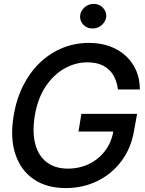

<svg xmlns="http://www.w3.org/2000/svg" viewBox="-20 -958 747 988"><path d="M318.8 9.8Q220.2 9.8 153.6 -35.6Q86.9 -81.1 59.1 -164.8Q31.2 -248.5 50.3 -363.3Q64.9 -450.2 100.3 -519.5Q135.7 -588.9 187.5 -637.5Q239.3 -686 303 -711.7Q366.7 -737.3 437 -737.3Q496.1 -737.3 544.2 -720Q592.3 -702.6 627.2 -670.4Q662.1 -638.2 680.9 -594.5Q699.7 -550.8 699.7 -497.6H586.9Q581.5 -540.5 562.7 -571.8Q543.9 -603 511 -620.1Q478 -637.2 429.7 -637.2Q368.2 -637.2 311.8 -605.5Q255.4 -573.7 214.8 -512.9Q174.3 -452.1 159.2 -363.8Q145 -275.4 162.1 -214.4Q179.2 -153.3 222.4 -121.8Q265.6 -90.3 329.6 -90.3Q388.7 -90.3 438.5 -114.5Q488.3 -138.7 521.5 -182.9Q554.7 -227.1 564 -286.6L591.8 -281.2H383.8L398.9 -372.1H685.5L670.4 -289.1Q655.8 -197.3 605.7 -130.1Q555.7 -63 481.4 -26.6Q407.2 9.8 318.8 9.8ZM456.1 -811.5Q428.7 -811 409.9 -829.8Q391.1 -848.6 392.1 -874.5Q393.6 -900.9 414.1 -919.4Q434.6 -938 461.9 -938Q489.7 -938 508.5 -919.4Q527.3 -900.9 526.9 -874.5Q524.9 -848.6 504.4 -829.8Q483.9 -811 456.1 -811.5Z"/></svg>

Font: Inter Tight Medium
Style: Italic
Weight: 500
Italic angle: -9.39999°
Designer: Rasmus Andersson
Foundry: rsms
Version: Version 3.004